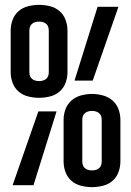

<svg xmlns="http://www.w3.org/2000/svg" viewBox="-20 -763 540 791"><path d="M141 -360Q119 -360 96.5 -365.5Q74 -371 57 -385.5Q40 -400 32 -421.5Q24 -443 24 -465V-638Q24 -660 32 -681.5Q40 -703 57 -717.5Q74 -732 96.5 -737.5Q119 -743 141 -743Q163 -743 185.5 -737.5Q208 -732 225 -717.5Q242 -703 250 -681.5Q258 -660 258 -638V-465Q258 -443 250 -421.5Q242 -400 225 -385.5Q208 -371 185.5 -365.5Q163 -360 141 -360ZM287 -431 382 -735H468L362 -431ZM141 -429Q149 -429 156.5 -431Q164 -433 170 -438Q176 -443 178.5 -450Q181 -457 181 -465V-638Q181 -645 178.5 -652.5Q176 -660 170 -665Q164 -670 156.5 -672Q149 -674 141 -674Q133 -674 125.5 -672Q118 -670 112 -665Q106 -660 103.5 -652.5Q101 -645 101 -638V-465Q101 -457 103.5 -450Q106 -443 112 -438Q118 -433 125.5 -431Q133 -429 141 -429ZM359 8Q337 8 314.5 2.5Q292 -3 275 -17.5Q258 -32 250 -53.5Q242 -75 242 -98V-270Q242 -292 250 -313.5Q258 -335 275 -349.5Q292 -364 314.5 -370Q337 -376 359 -376Q381 -376 403.5 -370Q426 -364 443 -349.5Q460 -335 468 -313.5Q476 -292 476 -270V-98Q476 -75 468 -53.5Q460 -32 443 -17.5Q426 -3 403.5 2.5Q381 8 359 8ZM359 -61Q367 -61 374.5 -63Q382 -65 388 -70Q394 -75 396.5 -82.5Q399 -90 399 -98V-270Q399 -278 396.5 -285Q394 -292 388 -297Q382 -302 374.5 -304Q367 -306 359 -306Q351 -306 343.5 -304Q336 -302 330 -297Q324 -292 321.5 -285Q319 -278 319 -270V-98Q319 -90 321.5 -82.5Q324 -75 330 -70Q336 -65 343.5 -63Q351 -61 359 -61ZM32 0 138 -304H213L118 0Z"/></svg>

Font: Iosevka NFM
Style: Regular
Weight: 400
Monospace: yes
Designer: Belleve Invis
Foundry: Belleve Invis
Version: Version 29.0.4; ttfautohint (v1.8.4);Nerd Fonts 3.3.0